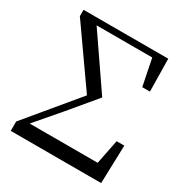

<svg xmlns="http://www.w3.org/2000/svg" viewBox="-169 -864 952 995"><g transform="rotate(30 306.5 -366.0)"><path d="M33 0H574L581 -228H535L506 -82H99L220 -223L357 -387L145 -696H478L510 -537H556L553 -732H46V-694L283 -357L33 -56Z"/></g></svg>

Font: Noto Serif TC Medium
Style: Regular
Weight: 500
Designer: Ryoko NISHIZUKA 西塚涼子 (kana & ideographs); Frank Grießhammer (Latin, Greek & Cyrillic); Wenlong ZHANG 张文龙 (bopomofo); San
Foundry: Adobe
Version: Version 2.001;hotconv 1.1.0;makeotfexe 2.6.0